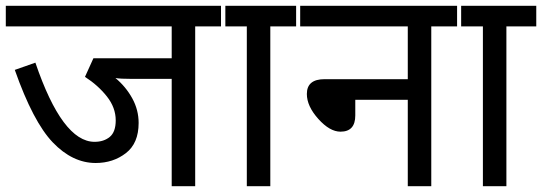

<svg xmlns="http://www.w3.org/2000/svg" viewBox="-20 -642 1869 662"><path d="M653 0V-551H757V-622H0V-551H572V-441H302L273 -377Q318 -348 348.5 -309.5Q379 -271 379 -227Q379 -187 358.5 -170Q338 -153 306 -153Q195 -153 102 -426L31 -401Q94 -222 162 -151Q230 -80 310 -80Q370 -80 414 -114Q458 -148 458 -218Q458 -263 436 -303Q414 -343 378 -373Q394 -370 435 -370H572V0Z M912 -551V0H831V-551H742V-622H1015V-551Z M1001 -622V-551H1386V-369H1099Q1038 -369 1038 -318Q1038 -276 1077.5 -232Q1117 -188 1154 -188Q1205 -188 1205 -244V-298H1386V0H1467V-551H1570V-622Z M1726 -551V0H1645V-551H1556V-622H1829V-551Z"/></svg>

Font: Noto Sans Devanagari
Style: Regular
Weight: 400
Designer: Jelle Bosma - Monotype Design Team
Foundry: Monotype Imaging Inc.
Version: Version 1.901